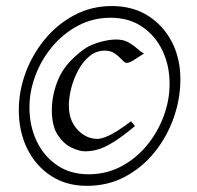

<svg xmlns="http://www.w3.org/2000/svg" viewBox="-20 -599 651 633"><path d="M574.7 -337.4Q574.7 -273.4 552.7 -210.9Q530.8 -148.4 490 -97.7Q449.2 -46.9 392.6 -16.6Q335.9 13.7 266.6 13.7Q198.2 13.7 147.7 -19.5Q97.2 -52.7 69.6 -109.1Q42 -165.5 42 -235.8Q42 -298.8 64.7 -359.9Q87.4 -420.9 128.7 -470.5Q169.9 -520 226.1 -549.6Q282.2 -579.1 349.1 -579.1Q417 -579.1 467.5 -547.4Q518.1 -515.6 546.4 -461.2Q574.7 -406.7 574.7 -337.4ZM539.1 -322.8Q539.1 -383.3 515.4 -432.6Q491.7 -481.9 448.2 -511.2Q404.8 -540.5 344.7 -540.5Q287.1 -540.5 238.3 -514.9Q189.5 -489.3 153.3 -446.5Q117.2 -403.8 97.2 -351.3Q77.1 -298.8 77.1 -244.6Q77.1 -184.1 100.8 -134Q124.5 -84 168.2 -54.2Q211.9 -24.4 272 -24.4Q330.1 -24.4 378.9 -50Q427.7 -75.7 463.6 -118.9Q499.5 -162.1 519.3 -215.1Q539.1 -268.1 539.1 -322.8ZM455.1 -422.9Q438 -412.1 422.6 -401.9Q407.2 -391.6 397.5 -391.6Q391.6 -391.6 382.3 -401.9Q373 -412.1 359.4 -422.1Q345.7 -432.1 325.7 -432.1Q297.4 -432.1 275.4 -414.1Q253.4 -396 238 -367.7Q222.7 -339.4 214.8 -308.3Q207 -277.3 207 -251Q207 -202.1 235.4 -171.6Q263.7 -141.1 301.8 -141.1Q315.9 -141.1 341.6 -153.3Q367.2 -165.5 412.1 -199.2Q415.5 -194.3 419.2 -190.4Q422.9 -186.5 424.8 -183.1Q381.8 -147.5 352.5 -129.6Q323.2 -111.8 302 -106Q280.8 -100.1 260.3 -100.1Q242.2 -100.1 216.3 -112.1Q190.4 -124 170.7 -153.6Q150.9 -183.1 150.9 -235.8Q150.9 -287.1 172.4 -338.1Q193.8 -389.2 252 -433.1Q272.9 -449.7 305.4 -459.2Q337.9 -468.8 363.3 -468.8Q387.7 -468.8 405 -458.5Q422.4 -448.2 434.6 -437Q446.8 -425.8 455.1 -422.9Z"/></svg>

Font: Dai Banna SIL Light
Style: Italic
Weight: 300
Italic angle: -11°
Designer: Victor Gaultney
Foundry: SIL International
Version: Version 4.000